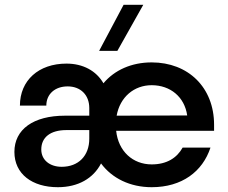

<svg xmlns="http://www.w3.org/2000/svg" viewBox="-20 -770 952 800"><path d="M221 10C306 10 369 -27 401 -89C447 -27 522 10 612 10C738 10 824 -55 857 -155H741C717 -112 675 -85 612 -85C534 -85 473 -139 464 -225H872V-250C872 -406 764 -510 612 -510C528 -510 457 -478 411 -423C381 -475 326 -505 257 -505C141 -505 63 -435 63 -330H173C173 -378 209 -410 262 -410C316 -410 352 -374 352 -320V-288H251C119 -288 40 -231 40 -137C40 -45 114 10 221 10ZM237 -75C188 -75 152 -103 152 -147C152 -198 190 -228 257 -228H352V-192C352 -121 307 -75 237 -75ZM393 -558H469L577 -750H495ZM466 -288C480 -366 539 -415 612 -415C690 -415 749 -366 760 -289Z"/></svg>

Font: Goli Medium
Style: Regular
Weight: 500
Designer: jaikishan Patel
Foundry: MagicType
Version: Version 1.000;Glyphs 3.2 (3242)